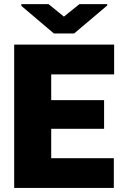

<svg xmlns="http://www.w3.org/2000/svg" viewBox="-20 -932 599 952"><path d="M544.4 0H168.9V-147.5H544.4ZM233.9 0H50.3V-710.9H233.9ZM496.1 -293.5H168.9V-435.5H496.1ZM545.9 -563H168.9V-710.9H545.9ZM511.7 -904.8 347.7 -766.1H247.1L85.9 -902.8V-911.6H220.7L296.9 -849.6L374 -911.6H511.7Z"/></svg>

Font: Heebo Black
Style: Regular
Weight: 900
Designer: Oded Ezer
Foundry: Ezer Type House
Version: Version 3.100